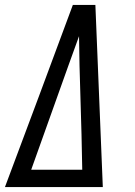

<svg xmlns="http://www.w3.org/2000/svg" viewBox="-24 -755 544 775"><path d="M-4 0Q65 -184 133.5 -367.5Q202 -551 270 -735H361L371 -490L391 0ZM102 -70H308L305 -213L297 -490Q297 -520 296 -549.5Q295 -579 295 -609Q284 -579 273.5 -549.5Q263 -520 252 -490Z"/></svg>

Font: Iosevka Slab Oblique
Style: Regular
Weight: 400
Italic angle: -9°
Monospace: yes
Designer: Belleve Invis
Foundry: Belleve Invis
Version: Version 11.1.1; ttfautohint (v1.8.3)